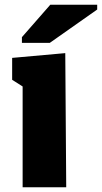

<svg xmlns="http://www.w3.org/2000/svg" viewBox="-20 -786 428 806"><path d="M258 0 254 -563 31 -543V-451L75 -423V0ZM72 -630V-606H189L388 -746V-766H191Z"/></svg>

Font: Frost ExtraBold
Style: Regular
Weight: 800
Designer: Lee Frost
Foundry: Lee Frost for Ice Communication Norge AS
Version: Version 2.011;hotconv 1.0.107;makeotfexe 2.5.65593